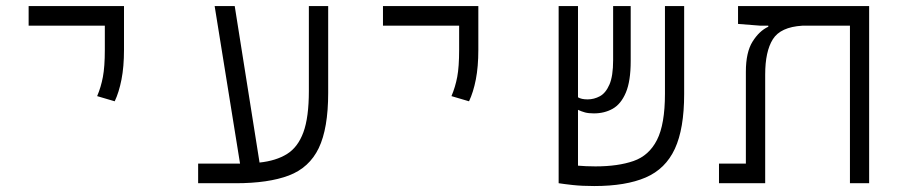

<svg xmlns="http://www.w3.org/2000/svg" viewBox="-20 -606 2970 635"><path d="M359.4 -271 301.3 -288.1Q314 -317.9 320.3 -351.6Q326.7 -385.3 326.7 -441.4V-521H74.7V-585.9H390.1V-441.4Q390.1 -385.3 381.8 -343Q373.5 -300.8 359.4 -271Z M635.3 0V-64.9H763.7Q769 -64.9 773.9 -64.9L689.9 -585.9H756.3L838.4 -68.4Q893.1 -74.2 929.2 -96.7Q965.3 -119.1 983.4 -168.5Q1001.5 -217.8 1001.5 -305.2V-585.9H1065.4V-298.8Q1065.4 -181.2 1034.2 -116.2Q1002.9 -51.3 935.3 -25.6Q867.7 0 759.3 0Z M1531.2 -271 1473.1 -288.1Q1485.8 -317.9 1492.2 -351.6Q1498.5 -385.3 1498.5 -441.4V-521H1246.6V-585.9H1562V-441.4Q1562 -385.3 1553.7 -343Q1545.4 -300.8 1531.2 -271Z M1945.3 9.3Q1905.3 9.3 1874 5.9Q1842.8 2.4 1828.1 0H1827.6V-585.9H1891.6V-284.2Q1902.8 -277.3 1923.3 -277.3Q1944.8 -277.3 1964.1 -287.8Q1983.4 -298.3 1995.6 -326.4Q2007.8 -354.5 2007.8 -407.2V-585.9H2065.9V-404.3Q2065.9 -337.4 2049.8 -299.6Q2033.7 -261.7 2006.3 -246.3Q1979 -231 1944.3 -231Q1926.8 -231 1915 -234.1Q1903.3 -237.3 1891.6 -242.7V-58.1Q1903.3 -57.1 1918 -56.4Q1932.6 -55.7 1949.2 -55.7Q2023.9 -55.7 2075.2 -73.5Q2126.5 -91.3 2152.8 -143.1Q2179.2 -194.8 2179.2 -295.9V-585.9H2242.7V-294.9Q2242.7 -180.2 2211.9 -113.8Q2181.2 -47.4 2115.5 -19Q2049.8 9.3 1945.3 9.3Z M2854.5 0H2791V-521H2633.3Q2561.5 -516.6 2536.1 -476.3Q2510.7 -436 2510.7 -359.4V0H2357.9V-64.9H2446.8V-368.7Q2446.8 -433.1 2469 -468.5Q2491.2 -503.9 2521 -517.6V-521H2495.6L2420.9 -526.9V-585.9H2854.5Z"/></svg>

Font: Cascadia Mono PL Light
Style: Regular
Weight: 300
Monospace: yes
Designer: Aaron Bell
Foundry: Saja Typeworks
Version: Version 2404.023; ttfautohint (v1.8.4)